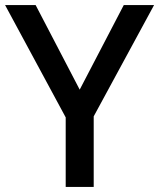

<svg xmlns="http://www.w3.org/2000/svg" viewBox="-20 -734 625 754"><path d="M293 -382 120 -714H0L238 -273V0H348V-277L585 -714H466Z"/></svg>

Font: Noto Sans Balinese Medium
Style: Regular
Weight: 500
Designer: Aditya Bayu, David Williams
Foundry: David Williams
Version: Version 2.005